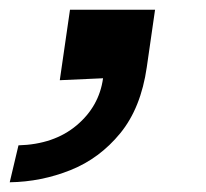

<svg xmlns="http://www.w3.org/2000/svg" viewBox="-92 -165 424 395"><path d="M-72 210 -54 134Q19 132 65.5 93Q112 54 120 -4L31 0L52 -145H227L210 -27Q198 57 155.5 109Q113 161 53 185Q-7 209 -72 210Z"/></svg>

Font: Finlandica
Style: Bold Italic
Weight: 700
Italic angle: -8°
Designer: Niklas Ekholm, Juho Hiilivirta, Jaakko Suomalainen
Foundry: Helsinki Type Studio
Version: Version 1.064; ttfautohint (v1.8.4.7-5d5b)